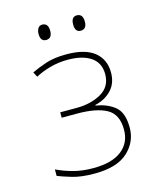

<svg xmlns="http://www.w3.org/2000/svg" viewBox="-107 -771 714 857"><g transform="rotate(-15 250.0 -342.5)"><path d="M357 -658Q357 -694 329 -694Q303 -694 303 -658Q303 -623 329 -623Q357 -623 357 -658ZM197 -658Q197 -694 169 -694Q156 -694 149.5 -683Q143 -672 143 -658Q143 -623 169 -623Q197 -623 197 -658ZM428 -149Q428 -220 392 -248Q356 -276 306 -283V-286Q353 -297 382 -328Q411 -359 411 -408Q411 -469 368 -503.5Q325 -538 239 -538Q182 -538 143.5 -525Q105 -512 76 -498L88 -475Q117 -491 156 -502Q195 -513 239 -513Q307 -513 345.5 -486.5Q384 -460 384 -408Q384 -350 336 -322.5Q288 -295 221 -295H146V-270H218Q306 -270 353.5 -244Q401 -218 401 -147Q401 -86 356 -51Q311 -16 225 -16Q173 -16 131.5 -27.5Q90 -39 57 -55V-25Q82 -15 122.5 -3Q163 9 224 9Q328 9 378 -37Q428 -83 428 -149Z"/></g></svg>

Font: Noto Sans Mono UI Condensed Thin
Style: Regular
Weight: 250
Width: 3
Designer: Monotype Design team
Foundry: Monotype Imaging Inc.
Version: 1.000